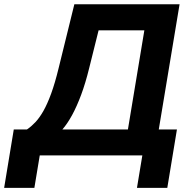

<svg xmlns="http://www.w3.org/2000/svg" viewBox="-58 -748 927 924"><path d="M-38.1 156.2 8.3 -125H71.8Q92.8 -139.2 112.5 -160.2Q132.3 -181.2 151.1 -214.4Q169.9 -247.6 188.2 -297.6Q206.5 -347.7 224.1 -419.9L299.8 -727.5H806.2L706.1 -125H793.5L747.1 156.2H601.1L627 0H133.3L107.4 156.2ZM242.2 -125H557.6L636.7 -602.1H416.5L371.1 -419.9Q353.5 -348.1 332.5 -291.7Q311.5 -235.4 288.8 -193.8Q266.1 -152.3 242.2 -125Z"/></svg>

Font: Inter 20pt
Style: Bold Italic
Weight: 700
Italic angle: -9.3988°
Version: Version 4.001;git-66647c0bb